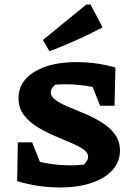

<svg xmlns="http://www.w3.org/2000/svg" viewBox="-20 -820 600 850"><path d="M246 10Q150 10 56 -18L59 -190H122L157 -103Q189 -96 222 -92Q255 -88 289 -88Q320 -88 351 -91Q358 -98 364 -107Q370 -116 370 -126Q370 -145 347.5 -160Q325 -175 290 -189.5Q255 -204 216 -221Q177 -238 142 -260Q107 -282 84.5 -312.5Q62 -343 62 -386Q62 -459 132 -502Q202 -545 319 -545Q408 -545 491 -521L487 -352H423L390 -435Q331 -447 267 -447Q247 -447 224 -445Q205 -428 205 -411Q205 -392 227 -376.5Q249 -361 284 -346.5Q319 -332 358 -315.5Q397 -299 432 -277Q467 -255 489 -225Q511 -195 511 -153Q511 -103 477.5 -66.5Q444 -30 384.5 -10Q325 10 246 10ZM199 -593 170 -643 362 -800H381L434 -699Q376 -668 317.5 -642Q259 -616 199 -593Z"/></svg>

Font: Piazzolla SC
Style: Bold
Weight: 700
Designer: Juan Pablo del Peral
Foundry: Huerta Tipografica
Version: Version 1.330